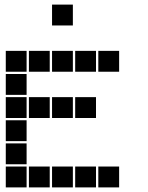

<svg xmlns="http://www.w3.org/2000/svg" viewBox="-20 -815 640 830"><path d="M206 -795Q205 -795 205 -795Q205 -795 205 -794V-706Q205 -705 205 -705Q205 -705 206 -705H294Q295 -705 295 -705Q295 -705 295 -706V-794Q295 -795 295 -795Q295 -795 294 -795ZM6 -595Q5 -595 5 -595Q5 -595 5 -594V-506Q5 -505 5 -505Q5 -505 6 -505H94Q95 -505 95 -505Q95 -505 95 -506V-594Q95 -595 95 -595Q95 -595 94 -595ZM106 -595Q105 -595 105 -595Q105 -595 105 -594V-506Q105 -505 105 -505Q105 -505 106 -505H194Q195 -505 195 -505Q195 -505 195 -506V-594Q195 -595 195 -595Q195 -595 194 -595ZM206 -595Q205 -595 205 -595Q205 -595 205 -594V-506Q205 -505 205 -505Q205 -505 206 -505H294Q295 -505 295 -505Q295 -505 295 -506V-594Q295 -595 295 -595Q295 -595 294 -595ZM306 -595Q305 -595 305 -595Q305 -595 305 -594V-506Q305 -505 305 -505Q305 -505 306 -505H394Q395 -505 395 -505Q395 -505 395 -506V-594Q395 -595 395 -595Q395 -595 394 -595ZM406 -595Q405 -595 405 -595Q405 -595 405 -594V-506Q405 -505 405 -505Q405 -505 406 -505H494Q495 -505 495 -505Q495 -505 495 -506V-594Q495 -595 495 -595Q495 -595 494 -595ZM6 -495Q5 -495 5 -495Q5 -495 5 -494V-406Q5 -405 5 -405Q5 -405 6 -405H94Q95 -405 95 -405Q95 -405 95 -406V-494Q95 -495 95 -495Q95 -495 94 -495ZM6 -395Q5 -395 5 -395Q5 -395 5 -394V-306Q5 -305 5 -305Q5 -305 6 -305H94Q95 -305 95 -305Q95 -305 95 -306V-394Q95 -395 95 -395Q95 -395 94 -395ZM106 -395Q105 -395 105 -395Q105 -395 105 -394V-306Q105 -305 105 -305Q105 -305 106 -305H194Q195 -305 195 -305Q195 -305 195 -306V-394Q195 -395 195 -395Q195 -395 194 -395ZM206 -395Q205 -395 205 -395Q205 -395 205 -394V-306Q205 -305 205 -305Q205 -305 206 -305H294Q295 -305 295 -305Q295 -305 295 -306V-394Q295 -395 295 -395Q295 -395 294 -395ZM306 -395Q305 -395 305 -395Q305 -395 305 -394V-306Q305 -305 305 -305Q305 -305 306 -305H394Q395 -305 395 -305Q395 -305 395 -306V-394Q395 -395 395 -395Q395 -395 394 -395ZM6 -295Q5 -295 5 -295Q5 -295 5 -294V-206Q5 -205 5 -205Q5 -205 6 -205H94Q95 -205 95 -205Q95 -205 95 -206V-294Q95 -295 95 -295Q95 -295 94 -295ZM6 -195Q5 -195 5 -195Q5 -195 5 -194V-106Q5 -105 5 -105Q5 -105 6 -105H94Q95 -105 95 -105Q95 -105 95 -106V-194Q95 -195 95 -195Q95 -195 94 -195ZM6 -95Q5 -95 5 -95Q5 -95 5 -94V-6Q5 -5 5 -5Q5 -5 6 -5H94Q95 -5 95 -5Q95 -5 95 -6V-94Q95 -95 95 -95Q95 -95 94 -95ZM106 -95Q105 -95 105 -95Q105 -95 105 -94V-6Q105 -5 105 -5Q105 -5 106 -5H194Q195 -5 195 -5Q195 -5 195 -6V-94Q195 -95 195 -95Q195 -95 194 -95ZM206 -95Q205 -95 205 -95Q205 -95 205 -94V-6Q205 -5 205 -5Q205 -5 206 -5H294Q295 -5 295 -5Q295 -5 295 -6V-94Q295 -95 295 -95Q295 -95 294 -95ZM306 -95Q305 -95 305 -95Q305 -95 305 -94V-6Q305 -5 305 -5Q305 -5 306 -5H394Q395 -5 395 -5Q395 -5 395 -6V-94Q395 -95 395 -95Q395 -95 394 -95ZM406 -95Q405 -95 405 -95Q405 -95 405 -94V-6Q405 -5 405 -5Q405 -5 406 -5H494Q495 -5 495 -5Q495 -5 495 -6V-94Q495 -95 495 -95Q495 -95 494 -95Z"/></svg>

Font: Doto Black
Style: Regular
Weight: 900
Version: Version 1.000